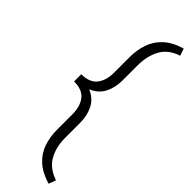

<svg xmlns="http://www.w3.org/2000/svg" viewBox="-325 -782 981 981"><g transform="rotate(45 165.5 -291.5)"><path d="M325.7 157.7 311 196.8Q248 177.7 212.2 144.3Q176.3 110.8 161.4 66.4Q146.5 22 146.5 -28.8V-139.2Q146.5 -196.8 119.9 -231Q93.3 -265.1 33.7 -265.1V-316.9Q93.3 -316.9 119.9 -350.8Q146.5 -384.8 146.5 -441.9V-552.7Q146.5 -604 161.4 -648.7Q176.3 -693.4 212.2 -727.3Q248 -761.2 311 -779.8L324.2 -741.2Q259.3 -720.2 232.2 -669.9Q205.1 -619.6 205.1 -552.7V-441.9Q205.1 -391.1 184.1 -350.6Q163.1 -310.1 116.7 -291Q163.1 -271.5 184.1 -231Q205.1 -190.4 205.1 -139.2V-28.8Q205.1 37.6 232.9 86.9Q260.7 136.2 325.7 157.7Z"/></g></svg>

Font: Vazirmatn RD UI ExtraLight
Style: Regular
Weight: 200
Designer: Saber Rastikerdar
Foundry: Saber Rastikerdar
Version: Version 33.003